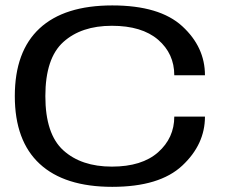

<svg xmlns="http://www.w3.org/2000/svg" viewBox="-20 -702 872 726"><path d="M404.5 4.5Q583.5 4.5 669.2 -75.8Q755 -156 755 -261H639Q639 -180.5 577.8 -126.2Q516.5 -72 403 -72Q287.5 -72 219.5 -133.5Q151.5 -195 151.5 -338.5Q151.5 -482 219.5 -543.2Q287.5 -604.5 403 -604.5Q516.5 -604.5 577.8 -551.8Q639 -499 639 -417.5H755Q755 -524 669.2 -602.8Q583.5 -681.5 404.5 -681.5Q223.5 -681.5 129.8 -594.8Q36 -508 36 -338.5Q36 -169.5 130 -82.5Q224 4.5 404.5 4.5Z"/></svg>

Font: Anybody Expanded
Style: Regular
Weight: 400
Width: 7
Version: Version 1.113;gftools[0.9.25]